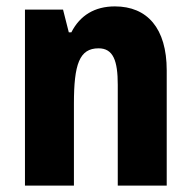

<svg xmlns="http://www.w3.org/2000/svg" viewBox="-20 -580 597 600"><path d="M339 -560C276 -560 230 -532 203 -479H195L177 -550H58V0H211V-256C211 -379 228 -429 288 -429C334 -429 348 -390 348 -315V0H501V-360C501 -492 440 -560 339 -560Z"/></svg>

Font: Noto Sans Lao Looped Condensed ExtraBold
Style: Regular
Weight: 800
Width: 3
Designer: Mark Frömberg, Ben Mitchell
Foundry: The Fontpad Ltd
Version: Version 1.002